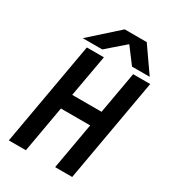

<svg xmlns="http://www.w3.org/2000/svg" viewBox="-221 -1050 1043 1165"><g transform="rotate(30 301.0 -467.5)"><path d="M158 -725H277.5L225 -431.5H430.5L482.5 -725H602L474 0H354.5L412 -325.5H207L149.5 0H30ZM302 -935H456.5L577.5 -761.5H453.5L371 -871L245 -761.5H108.5Z"/></g></svg>

Font: JuliaMono SemiBold
Style: Italic
Weight: 600
Italic angle: -9°
Monospace: yes
Designer: cormullion
Foundry: corm
Version: Version 0.056; ttfautohint (v1.8.4)